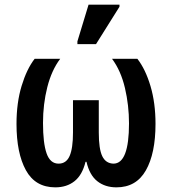

<svg xmlns="http://www.w3.org/2000/svg" viewBox="-20 -796 740 826"><path d="M218 10Q132 10 91.5 -63.5Q51 -137 51 -263Q51 -354 73 -426.5Q95 -499 129 -543H239Q202 -494 183.5 -421Q165 -348 165 -267Q165 -180 180.5 -136Q196 -92 232 -92Q265 -92 279.5 -125Q294 -158 294 -226V-365H405V-226Q405 -155 420 -124Q435 -93 468 -92Q535 -92 535 -265Q535 -343 517.5 -417.5Q500 -492 462 -543H571Q606 -498 627.5 -425.5Q649 -353 649 -263Q649 -136 607.5 -63Q566 10 481 10Q432 10 398.5 -16.5Q365 -43 352 -100H348Q334 -43 300.5 -16.5Q267 10 218 10ZM313 -606V-618L361 -776H494V-767L393 -606Z"/></svg>

Font: Noto Sans Condensed SemiBold
Style: Regular
Weight: 600
Width: 3
Designer: Monotype Design Team
Foundry: Monotype Imaging Inc.
Version: Version 2.013; ttfautohint (v1.8.4.7-5d5b)